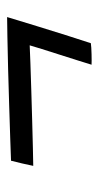

<svg xmlns="http://www.w3.org/2000/svg" viewBox="111 -539 278 540"><g transform="rotate(-90 250.0 -269.0)"><path d="M472 -388Q470 -381.5 462.5 -356.5Q455 -331.5 444.2 -296.8Q433.5 -262 421.5 -223.8Q409.5 -185.5 398.5 -152.5Q388.5 -151 367.8 -150.5Q347 -150 338 -150.5Q342 -164 349.8 -188.5Q357.5 -213 366.2 -240.2Q375 -267.5 382.2 -290.5Q389.5 -313.5 392.5 -324.5Q377 -323.5 343 -322.5Q309 -321.5 266.2 -320Q223.5 -318.5 180.5 -317.5Q137.5 -316.5 103.5 -315.5Q69.5 -314.5 53.5 -314.5Q56 -327 60.2 -345.2Q64.5 -363.5 68 -377Q88.5 -378 130.2 -379.2Q172 -380.5 223.8 -382.2Q275.5 -384 326.5 -385.2Q377.5 -386.5 416.8 -387.2Q456 -388 472 -388Z"/></g></svg>

Font: Grandstander Light
Style: Italic
Weight: 300
Italic angle: -15°
Designer: Tyler Finck
Foundry: Etcetera Type Co
Version: Version 1.200; ttfautohint (v1.8.3)